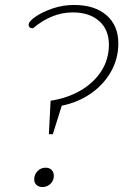

<svg xmlns="http://www.w3.org/2000/svg" viewBox="-20 -750 497 774"><path d="M184 -344Q251 -354 304.5 -385Q358 -416 388.5 -463.5Q419 -511 419 -570Q419 -630 380 -665Q341 -700 273 -700Q189 -700 113 -636Q93 -636 96 -654Q98 -665 124.5 -683.5Q151 -702 192.5 -716Q234 -730 278 -730Q362 -730 409.5 -688.5Q457 -647 457 -575Q457 -513 427 -460.5Q397 -408 345.5 -372.5Q294 -337 229 -324L193 -209H177ZM118 -27Q118 -47 131.5 -60.5Q145 -74 164 -74Q179 -74 188 -65Q197 -56 197 -41Q197 -22 183.5 -9Q170 4 151 4Q136 4 127 -4.5Q118 -13 118 -27Z"/></svg>

Font: Thasadith
Style: Italic
Weight: 400
Italic angle: -9°
Designer: Cadson Demak Co.,Ltd.
Foundry: Cadson Demak Co.,Ltd.
Version: Version 1.000; ttfautohint (v1.6)